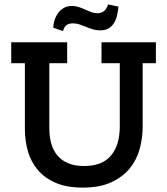

<svg xmlns="http://www.w3.org/2000/svg" viewBox="-20 -842 758 872"><path d="M518 -812Q516 -791 511.5 -771.5Q507 -752 497.5 -737Q488 -722 473 -713Q458 -704 435 -704Q417 -704 401 -709Q385 -714 370.5 -720Q356 -726 341.5 -731Q327 -736 311 -736Q295 -736 283.5 -729Q272 -722 266 -701L222 -716Q222 -729 226.5 -746Q231 -763 241 -778.5Q251 -794 267.5 -804.5Q284 -815 307 -815Q323 -815 338 -810Q353 -805 367 -798.5Q381 -792 394.5 -787Q408 -782 423 -782Q437 -782 450 -790Q463 -798 471 -822ZM628 -555V-268Q628 -216 614.5 -166Q601 -116 569 -77Q537 -38 485 -14Q433 10 356 10Q282 10 232 -12Q182 -34 151 -71Q120 -108 106.5 -156Q93 -204 93 -257V-555H31V-650H285V-555H204V-260Q204 -221 213 -189.5Q222 -158 241 -135.5Q260 -113 290 -100.5Q320 -88 362 -88Q444 -88 484 -135.5Q524 -183 524 -268V-555H441V-650H688V-555Z"/></svg>

Font: Zilla Slab SemiBold
Style: Regular
Weight: 600
Designer: Typotheque.com
Foundry: Typotheque type foundry
Version: Version 1.1; 2017